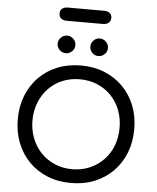

<svg xmlns="http://www.w3.org/2000/svg" viewBox="-72 -1235 1064 1304"><g transform="rotate(5 460.5 -582.5)"><path d="M461 10Q373 10 300 -19.5Q227 -49 174.5 -102.5Q122 -156 93 -229.5Q64 -303 64 -391Q64 -479 93 -552Q122 -625 174.5 -678.5Q227 -732 300 -761.5Q373 -791 461 -791Q549 -791 621.5 -761.5Q694 -732 747 -678.5Q800 -625 829 -552Q858 -479 858 -391Q858 -303 829 -229.5Q800 -156 747 -102.5Q694 -49 621.5 -19.5Q549 10 461 10ZM461 -84Q526 -84 580.5 -107.5Q635 -131 675 -172.5Q715 -214 736.5 -270Q758 -326 758 -391Q758 -456 736.5 -512Q715 -568 675 -609.5Q635 -651 580.5 -674Q526 -697 461 -697Q396 -697 341.5 -674Q287 -651 247.5 -609.5Q208 -568 186 -512Q164 -456 164 -391Q164 -326 186 -270Q208 -214 247.5 -172.5Q287 -131 341.5 -107.5Q396 -84 461 -84ZM350 -865Q325 -865 307 -882.5Q289 -900 289 -925Q289 -949 307 -967Q325 -985 350 -985Q374 -985 392 -967Q410 -949 410 -925Q410 -900 392 -882.5Q374 -865 350 -865ZM572 -865Q547 -865 529.5 -882.5Q512 -900 512 -925Q512 -949 529.5 -967Q547 -985 572 -985Q596 -985 614 -967Q632 -949 632 -925Q632 -900 614 -882.5Q596 -865 572 -865ZM335 -1085Q313 -1085 298.5 -1097Q284 -1109 284 -1131Q284 -1153 298.5 -1164Q313 -1175 335 -1175H585Q607 -1175 622 -1164Q637 -1153 637 -1131Q637 -1109 622 -1097Q607 -1085 585 -1085Z"/></g></svg>

Font: Comfortaa
Style: Bold
Weight: 700
Designer: Johan Aakerlund
Foundry: Johan Aakerlund
Version: Version 3.104; ttfautohint (v1.8.1.43-b0c9)